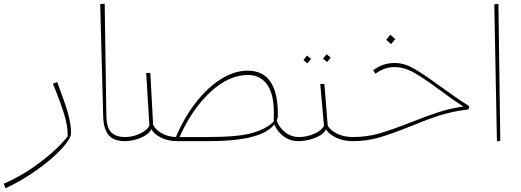

<svg xmlns="http://www.w3.org/2000/svg" viewBox="-54 -755 2789 1027"><path d="M-34 228Q54 189 127 137.5Q200 86 247 40.5Q294 -5 308 -27Q309 -80 289.5 -143.5Q270 -207 229 -307L252 -316Q290 -216 308.5 -153Q327 -90 326 -39Q323 -11 275 41.5Q227 94 147 151.5Q67 209 -24 252Z M482 -733 506 -735 515 -133Q516 -74 540 -48Q564 -22 617 -22L629 -11L614 0Q555 0 527.5 -32Q500 -64 498 -132Z M1559 -11 1544 0Q1498 0 1465 -24Q1432 -48 1413 -89Q1380 -46 1294 -23Q1208 0 1055 0H895Q845 0 807 -19Q769 -38 756 -64Q741 -35 698 -17.5Q655 0 613 0L599 -10L615 -22Q657 -22 695.5 -40.5Q734 -59 745 -83L728 -365H750L765 -88Q776 -63 808.5 -43.5Q841 -24 887 -22Q930 -124 992 -204.5Q1054 -285 1126.5 -331Q1199 -377 1271 -377Q1438 -377 1432 -128L1426 -110Q1439 -73 1471.5 -47.5Q1504 -22 1546 -22ZM1410 -105Q1411 -120 1411 -148Q1411 -254 1374 -304Q1337 -354 1273 -354Q1170 -354 1072 -263.5Q974 -173 906 -22H1055Q1217 -22 1293 -43Q1369 -64 1410 -105Z M1848 -11 1833 0Q1782 0 1743 -19Q1704 -38 1690 -63Q1675 -34 1630 -17Q1585 0 1543 0L1529 -10L1545 -22Q1587 -22 1627 -39.5Q1667 -57 1679 -82L1659 -306H1681L1699 -83Q1712 -59 1748 -40.5Q1784 -22 1834 -22ZM1674 -441 1693 -465 1715 -447 1696 -423ZM1569 -434 1588 -458 1610 -440 1590 -416Z M2293 -299Q2399 -222 2456 -187L2452 -170L2433 -167Q2362 -158 2297.5 -137.5Q2233 -117 2146 -81Q2044 -40 1976 -20Q1908 0 1833 0L1818 -12L1835 -22Q1908 -22 1975.5 -41.5Q2043 -61 2142 -100Q2233 -136 2293.5 -155.5Q2354 -175 2424 -185Q2362 -226 2292 -278Q2205 -342 2156 -369Q2107 -396 2056 -396Q2028 -396 2004 -387.5Q1980 -379 1954 -361L1942 -379Q1971 -400 1998 -409Q2025 -418 2057 -418Q2107 -418 2156 -390.5Q2205 -363 2293 -299ZM2012 -542 2034 -569 2060 -546 2038 -519Z M2604 1 2590 -732 2612 -734 2622 -1Z"/></svg>

Font: FiraGO Thin
Style: Italic
Weight: 100
Italic angle: -8°
Designer: bBox Type GmbH
Foundry: bBox Type GmbH
Version: Version 1.001